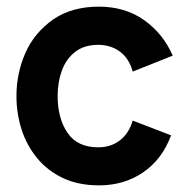

<svg xmlns="http://www.w3.org/2000/svg" viewBox="-20 -548 555 578"><path d="M278.5 10Q216 10 169.5 -12Q123 -34 91.8 -72Q60.5 -110 45 -158.2Q29.5 -206.5 29.5 -259Q29.5 -326.5 56.2 -388Q83 -449.5 141.5 -490.5Q197.5 -528 277.5 -528Q356.5 -528 413.8 -487.5Q471 -447 500 -380.5L379.5 -332.5Q368.5 -372.5 340.8 -392.8Q313 -413 275.5 -413Q233.5 -413 206.2 -391.8Q179 -370.5 166.2 -335.5Q153.5 -300.5 153.5 -259Q153.5 -192 183.2 -148.2Q213 -104.5 275.5 -104.5Q314.5 -104.5 341.8 -126.2Q369 -148 379.5 -185L495 -140.5Q468 -68 410.8 -29Q353.5 10 278.5 10Z"/></svg>

Font: Acari Sans
Style: Bold
Weight: 700
Designer: Alfredo Marco Pradil and Stefan Peev (font) & Cristiano Sobral (main changes)
Foundry: Alfredo Marco Pradil and Stefan Peev (font) & Cristiano Sobral (main changes)
Version: Version 1.063; ttfautohint (v1.8.3)